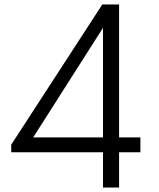

<svg xmlns="http://www.w3.org/2000/svg" viewBox="-20 -845 716 865"><path d="M444 0V-159H30.5V-193L441 -825H516.5V-226H612.5V-159H516.5V0ZM129.5 -226H444V-719.5Z"/></svg>

Font: Spartan Thin
Style: Regular
Weight: 400
Version: Version 1.004